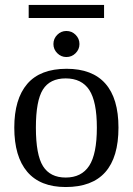

<svg xmlns="http://www.w3.org/2000/svg" viewBox="-20 -751 540 781"><path d="M461.9 -231.9Q461.9 9.8 247.1 9.8Q143.6 9.8 90.8 -52.2Q38.1 -114.3 38.1 -231.9Q38.1 -348.1 90.8 -409.7Q143.6 -471.2 251 -471.2Q355.5 -471.2 408.7 -410.9Q461.9 -350.6 461.9 -231.9ZM374 -231.9Q374 -337.4 343.3 -384.8Q312.5 -432.1 247.1 -432.1Q183.1 -432.1 154.5 -386.7Q126 -341.3 126 -231.9Q126 -121.1 155 -75Q184.1 -28.8 247.1 -28.8Q311.5 -28.8 342.8 -76.7Q374 -124.5 374 -231.9ZM303.2 -571.8Q303.2 -550.3 287.6 -534.7Q272 -519 250 -519Q228.5 -519 212.9 -534.7Q197.3 -550.3 197.3 -571.8Q197.3 -593.8 212.9 -609.4Q228.5 -625 250 -625Q272 -625 287.6 -609.4Q303.2 -593.8 303.2 -571.8ZM96.7 -677.7V-731H403.3V-677.7Z"/></svg>

Font: Times New Roman
Style: Regular
Weight: 400
Designer: Steve Matteson
Foundry: Ascender Corporation
Version: Version 2.00.3